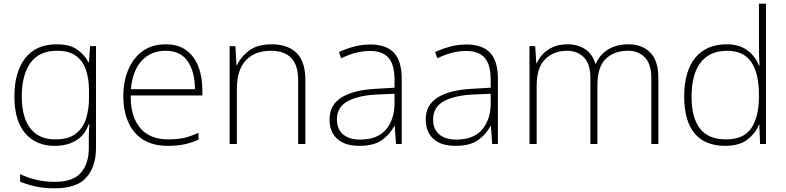

<svg xmlns="http://www.w3.org/2000/svg" viewBox="-20 -780 4258 1040"><path d="M287 -540Q356 -540 396 -513Q436 -486 459 -443H462L468 -530H500V22Q500 121 448.5 180.5Q397 240 276 240Q216 240 170.5 229.5Q125 219 89 204V163Q125 181 173 193Q221 205 277 205Q376 205 418.5 155.5Q461 106 461 23V-15Q461 -40 461.5 -61.5Q462 -83 464 -108H461Q441 -50 393.5 -20Q346 10 276 10Q174 10 116 -58.5Q58 -127 58 -258Q58 -388 116 -464Q174 -540 287 -540ZM289 -505Q192 -505 145 -439.5Q98 -374 98 -258Q98 -144 144.5 -84.5Q191 -25 279 -25Q352 -25 391.5 -56.5Q431 -88 446.5 -138.5Q462 -189 462 -246V-289Q462 -353 445.5 -401.5Q429 -450 391.5 -477.5Q354 -505 289 -505Z M878 -540Q946 -540 989.5 -507.5Q1033 -475 1054.5 -419.5Q1076 -364 1076 -294V-263H688Q687 -148 739.5 -86.5Q792 -25 890 -25Q939 -25 974.5 -32.5Q1010 -40 1055 -61V-23Q1016 -6 977.5 2Q939 10 889 10Q808 10 754.5 -24Q701 -58 674.5 -119Q648 -180 648 -260Q648 -337 674 -400.5Q700 -464 751 -502Q802 -540 878 -540ZM878 -505Q798 -505 748 -451.5Q698 -398 689 -297H1036Q1036 -390 997 -447.5Q958 -505 878 -505Z M1451 -540Q1539 -540 1586.5 -493Q1634 -446 1634 -347V0H1595V-345Q1595 -428 1557 -466.5Q1519 -505 1448 -505Q1361 -505 1312 -453.5Q1263 -402 1263 -297V0H1224V-530H1255L1261 -426H1264Q1283 -471 1328.5 -505.5Q1374 -540 1451 -540Z M1986 -539Q2071 -539 2113.5 -494.5Q2156 -450 2156 -353V0H2125L2118 -98H2116Q2092 -52 2048.5 -21Q2005 10 1926 10Q1848 10 1806.5 -28Q1765 -66 1765 -133Q1765 -212 1830.5 -252.5Q1896 -293 2017 -299L2117 -305V-345Q2117 -431 2084 -467.5Q2051 -504 1985 -504Q1908 -504 1828 -464L1816 -498Q1854 -516 1897 -527.5Q1940 -539 1986 -539ZM2021 -268Q1919 -263 1862 -231Q1805 -199 1805 -133Q1805 -81 1838 -52.5Q1871 -24 1930 -24Q2024 -24 2070 -77.5Q2116 -131 2117 -219V-272Z M2507 -539Q2592 -539 2634.5 -494.5Q2677 -450 2677 -353V0H2646L2639 -98H2637Q2613 -52 2569.5 -21Q2526 10 2447 10Q2369 10 2327.5 -28Q2286 -66 2286 -133Q2286 -212 2351.5 -252.5Q2417 -293 2538 -299L2638 -305V-345Q2638 -431 2605 -467.5Q2572 -504 2506 -504Q2429 -504 2349 -464L2337 -498Q2375 -516 2418 -527.5Q2461 -539 2507 -539ZM2542 -268Q2440 -263 2383 -231Q2326 -199 2326 -133Q2326 -81 2359 -52.5Q2392 -24 2451 -24Q2545 -24 2591 -77.5Q2637 -131 2638 -219V-272Z M3385 -540Q3457 -540 3501.5 -496Q3546 -452 3546 -359V0H3508V-357Q3508 -434 3472.5 -469.5Q3437 -505 3382 -505Q3306 -505 3261 -461Q3216 -417 3216 -319V0H3178V-357Q3178 -434 3142.5 -469.5Q3107 -505 3052 -505Q2980 -505 2933.5 -460Q2887 -415 2887 -315V0H2848V-530H2879L2885 -438H2888Q2899 -464 2920.5 -487Q2942 -510 2975 -525Q3008 -540 3055 -540Q3111 -540 3150.5 -513Q3190 -486 3205 -434H3207Q3228 -483 3273 -511.5Q3318 -540 3385 -540Z M3909 10Q3798 10 3742 -58Q3686 -126 3686 -257Q3686 -394 3746 -467Q3806 -540 3916 -540Q3986 -540 4029.5 -506.5Q4073 -473 4091 -425H4094Q4092 -454 4091.5 -484.5Q4091 -515 4091 -544V-760H4129V0H4097L4093 -105H4091Q4072 -58 4028.5 -24Q3985 10 3909 10ZM3912 -25Q4009 -25 4050 -86.5Q4091 -148 4091 -260V-266Q4091 -382 4049.5 -443.5Q4008 -505 3918 -505Q3825 -505 3775.5 -442Q3726 -379 3726 -256Q3726 -141 3772 -83Q3818 -25 3912 -25Z"/></svg>

Font: Noto Sans ExtraLight
Style: Regular
Weight: 200
Designer: Monotype Design Team
Foundry: Monotype Imaging Inc.
Version: Version 2.007